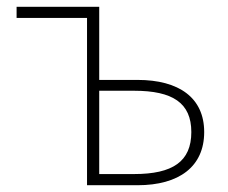

<svg xmlns="http://www.w3.org/2000/svg" viewBox="-20 -547 672 567"><path d="M29 -527V-494H237V0H386C509 0 583 -55 583 -157C583 -258 509 -311 386 -311H273V-527ZM376 -279C490 -279 545 -243 545 -157C545 -70 490 -33 376 -33H273V-279Z"/></svg>

Font: Kinto Sans Thin
Style: Regular
Weight: 100
Designer: Authors: Ryoko NISHIZUKA  (kana & ideographs); Paul D. Hunt (Latin, Greek & Cyrillic); Wenlong ZHANG  (bopomofo); Sandol
Foundry: Adobe Systems Incorporated, ookami Inc.
Version: Version 0.001